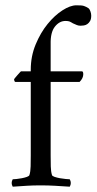

<svg xmlns="http://www.w3.org/2000/svg" viewBox="-20 -701 364 724"><path d="M268 -681Q279 -681 285.5 -680.5Q292 -680 296.5 -678.5Q301 -677 305 -675Q309 -673 315 -669Q318 -666 321 -658Q324 -650 324 -642Q324 -629 319.5 -621.5Q315 -614 309 -610Q303 -606 296 -605Q289 -604 284 -604Q276 -604 270 -606.5Q264 -609 255 -613Q247 -618 242 -620Q237 -622 227 -622Q204 -622 187 -600.5Q170 -579 171 -535V-432H289Q294 -432 294 -421Q294 -406 280 -392H171V-115Q171 -93 171.5 -73.5Q172 -54 176 -41Q177 -37 186 -34Q195 -31 206 -29Q217 -27 228 -26Q239 -25 243 -25Q251 -11 243 3Q212 1 187 -0.5Q162 -2 133 -2Q104 -2 81 -0.5Q58 1 28 3Q20 -11 28 -25Q33 -25 42.5 -26Q52 -27 62.5 -29Q73 -31 81.5 -34Q90 -37 91 -41Q95 -54 95.5 -73.5Q96 -93 96 -115V-392H38Q36 -392 34.5 -395.5Q33 -399 33 -401Q33 -403 37 -407.5Q41 -412 45.5 -417.5Q50 -423 54.5 -427.5Q59 -432 59 -432H96V-438Q96 -489 114.5 -533.5Q133 -578 159.5 -610.5Q186 -643 215.5 -662Q245 -681 268 -681Z"/></svg>

Font: Vermiglione
Style: Regular
Weight: 400
Version: Version 1.000